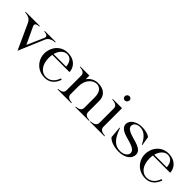

<svg xmlns="http://www.w3.org/2000/svg" viewBox="211 -1834 2971 2971"><g transform="rotate(45 1696.5 -349.0)"><path d="M665 -490V-500H424V-490C491 -482 518 -461 493 -413L376 -145L251 -412C223 -465 250 -483 317 -490V-500H5V-490C72 -483 121 -466 149 -410L343 15L522 -409C547 -461 596 -484 665 -490Z M934 15C1014 15 1098 -20 1144 -149L1122 -159C1081 -42 1006 -8 942 -8C828 -8 762 -112 762 -250C762 -275 764 -298 768 -320H1145C1145 -405 1080 -515 916 -515C766 -515 665 -390 665 -248C665 -109 771 15 934 15ZM773 -343C798 -435 857 -492 923 -492C985 -492 1038 -456 1049 -343Z M1786 -93V-332C1786 -451 1703 -514 1581 -514C1512 -514 1443 -483 1401 -419V-500H1204V-490C1274 -483 1312 -464 1312 -407V-93C1313 -36 1274 -17 1204 -10V0H1507V-10C1438 -17 1399 -36 1399 -93V-266C1399 -399 1486 -490 1573 -490C1644 -490 1698 -437 1698 -319V-93C1698 -37 1660 -18 1591 -10V0H1893V-10C1823 -16 1785 -36 1786 -93Z M1912 -10V0H2231V-10C2161 -17 2115 -36 2115 -93V-500H1912V-490C1982 -483 2028 -464 2028 -407V-93C2028 -36 1982 -17 1912 -10ZM2109 -652C2120 -680 2103 -704 2080 -711C2055 -718 2027 -706 2017 -678C2008 -648 2023 -623 2048 -616C2071 -609 2100 -622 2109 -652Z M2553 14C2675 14 2777 -44 2777 -146C2777 -241 2664 -268 2565 -296C2485 -320 2407 -347 2407 -406C2407 -469 2473 -492 2520 -492C2597 -492 2672 -444 2731 -318H2741L2716 -469C2678 -498 2613 -515 2539 -515C2432 -515 2329 -458 2329 -369C2330 -276 2435 -248 2530 -221C2616 -197 2701 -169 2701 -104C2701 -54 2646 -9 2562 -9C2444 -9 2371 -84 2310 -261H2300L2317 -68C2360 -16 2453 14 2553 14Z M3137 15C3217 15 3301 -20 3347 -149L3325 -159C3284 -42 3209 -8 3145 -8C3031 -8 2965 -112 2965 -250C2965 -275 2967 -298 2971 -320H3348C3348 -405 3283 -515 3119 -515C2969 -515 2868 -390 2868 -248C2868 -109 2974 15 3137 15ZM2976 -343C3001 -435 3060 -492 3126 -492C3188 -492 3241 -456 3252 -343Z"/></g></svg>

Font: Sprat
Style: Regular
Weight: 400
Designer: Ethan Nakache
Foundry: Collletttivo
Version: Version 2.000;Glyphs 3.2 (3217)